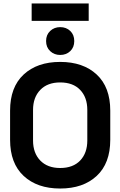

<svg xmlns="http://www.w3.org/2000/svg" viewBox="-20 -1070 692 1104"><path d="M38 -266V-434Q38 -569 116 -641.5Q194 -714 326 -714Q458 -714 536 -641.5Q614 -569 614 -434V-266Q614 -131 536 -58.5Q458 14 326 14Q194 14 116 -58.5Q38 -131 38 -266ZM482 -262V-438Q482 -510 441 -553Q400 -596 326 -596Q253 -596 211.5 -553Q170 -510 170 -438V-262Q170 -190 211.5 -147Q253 -104 326 -104Q400 -104 441 -147Q482 -190 482 -262ZM245 -834Q245 -870 268.5 -892Q292 -914 326 -914Q361 -914 384 -892Q407 -870 407 -834Q407 -798 384 -776Q361 -754 326 -754Q292 -754 268.5 -776Q245 -798 245 -834ZM162 -950V-1050H490V-950Z"/></svg>

Font: Space Grotesk Frontify
Style: Bold
Weight: 700
Designer: Florian Karsten
Version: Version 2.000